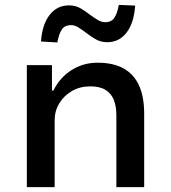

<svg xmlns="http://www.w3.org/2000/svg" viewBox="-20 -767 700 787"><path d="M90 0V-500H193V-396H199Q225 -449 273 -479.5Q321 -510 380 -510Q443 -510 485.5 -487Q528 -464 549.5 -417.5Q571 -371 571 -300V0H457V-295Q457 -331 446.5 -357.5Q436 -384 412.5 -398.5Q389 -413 350 -413Q308 -413 275 -394Q242 -375 223 -343.5Q204 -312 204 -274V0ZM215 -593 148 -597Q153 -667 183.5 -706Q214 -745 263 -745Q290 -745 311 -732.5Q332 -720 351 -705Q366 -694 381 -685Q396 -676 411 -676Q437 -676 449 -694.5Q461 -713 467 -747L534 -744Q529 -672 498.5 -633Q468 -594 420 -594Q392 -594 370.5 -607Q349 -620 331 -634Q315 -646 300.5 -655Q286 -664 271 -664Q245 -664 233 -645.5Q221 -627 215 -593Z"/></svg>

Font: Nunito Sans 6pt SemiBold
Style: Regular
Weight: 600
Version: Version 3.101;gftools[0.9.27]